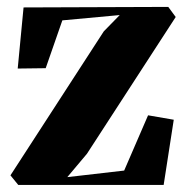

<svg xmlns="http://www.w3.org/2000/svg" viewBox="-20 -522 528 542"><path d="M318 -479.5 156 -464.5 109 -329.5 30 -328.5 46.5 -501 455 -502.5 476 -474 225.5 -88 170 -22 330.5 -40.5 398 -196.5 470.5 -184 442 0H31.5L9.5 -27L273 -433.5Z"/></svg>

Font: Merriweather 144pt ExtraBold
Style: Regular
Weight: 800
Version: Version 2.100